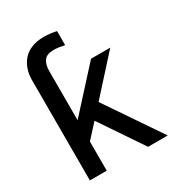

<svg xmlns="http://www.w3.org/2000/svg" viewBox="-171 -818 852 925"><g transform="rotate(-30 255.5 -355.0)"><path d="M381.8 0 221.2 -237.8 151.9 -162.1V0H58.1V-557.1Q58.1 -587.9 66.7 -614.5Q75.2 -641.1 92.8 -662.8Q110.4 -684.6 140.4 -697.3Q170.4 -710 210 -710Q242.7 -710 280.8 -702.1V-624Q245.1 -631.8 220.2 -631.8Q182.1 -631.8 167 -610.8Q151.9 -589.8 151.9 -554.2V-280.8L356 -504.9H462.9L283.2 -306.2L491.2 0Z"/></g></svg>

Font: LT Superior Med
Style: Regular
Weight: 500
Designer: Daniel Lyons
Foundry: LyonsType
Version: Version 1.000